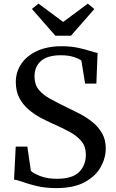

<svg xmlns="http://www.w3.org/2000/svg" viewBox="-20 -1000 624 1032"><path d="M282.5 11Q224 11 178.8 0.2Q133.5 -10.5 102.8 -21.8Q72 -33 55.5 -34.5L64.5 -212H127L146 -81.5Q163 -66 199.5 -52.5Q236 -39 285.5 -39Q368.5 -39 405 -75.2Q441.5 -111.5 441.5 -170Q441.5 -211.5 418.2 -240.2Q395 -269 354.8 -291Q314.5 -313 264 -335Q233.5 -348.5 199 -366.8Q164.5 -385 134 -411Q103.5 -437 84.2 -473.2Q65 -509.5 65 -559Q65 -613.5 94.5 -657Q124 -700.5 179.2 -726Q234.5 -751.5 311.5 -751.5Q360.5 -751.5 399 -743.2Q437.5 -735 464 -726.2Q490.5 -717.5 504.5 -715.5L498 -550.5H437.5L417.5 -674Q408 -683 378.2 -693Q348.5 -703 307.5 -703Q236 -703 200.8 -672.8Q165.5 -642.5 165.5 -588.5Q165.5 -546 188.2 -518Q211 -490 250.8 -468.2Q290.5 -446.5 341 -422Q376 -405.5 412.5 -386.2Q449 -367 479.8 -341.5Q510.5 -316 529.5 -282Q548.5 -248 548.5 -202Q548.5 -151 521.2 -102Q494 -53 435.2 -21Q376.5 11 282.5 11ZM187 -980.5 319.5 -882 452 -980.5 487 -951.5 361.5 -808H277.5L151.5 -952Z"/></svg>

Font: Merriweather Text
Style: Regular
Weight: 400
Designer: Eben Sorkin
Foundry: Eben Sorkin
Version: Version 2.100; ttfautohint (v1.7.19-72a1) -l 8 -r 50 -G 200 